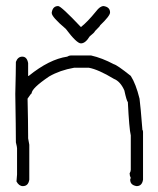

<svg xmlns="http://www.w3.org/2000/svg" viewBox="-20 -637 528 643"><path d="M216.8 -451.2H285.2Q321.8 -442.9 361.3 -421.9Q372.1 -419.4 418 -382.8Q435.1 -356 447.3 -306.6Q450.7 -281.2 457 -201.2Q459 -201.2 459 -195.3V-35.2Q455.6 -13.7 437.5 -13.7Q416 -17.1 416 -35.2Q416 -37.1 418 -41Q414.1 -48.3 414.1 -56.6Q418 -63 418 -68.4V-183.6Q412.6 -205.6 408.2 -294.9Q403.8 -299.8 396.5 -334Q383.3 -364.3 361.3 -373Q309.6 -404.3 277.3 -410.2H228.5Q180.7 -401.9 144.5 -380.9Q85.9 -341.3 85.9 -324.2Q84 -324.2 72.3 -306.6Q74.2 -225.6 74.2 -181.6V-173.8Q74.2 -171.4 78.1 -152.3V-35.2Q74.7 -13.7 56.6 -13.7Q43.5 -13.7 35.2 -29.3L37.1 -52.7V-140.6Q37.1 -144.5 33.2 -160.2Q33.2 -204.6 31.2 -322.3Q33.2 -399.9 33.2 -429.7Q39.6 -447.3 54.7 -447.3Q70.3 -447.3 74.2 -425.8V-382.8H76.2Q145 -438.5 205.1 -447.3Q211.4 -451.2 216.8 -451.2ZM174.8 -616.7Q184.6 -616.7 251 -546.4Q272.5 -563 301.8 -599.1Q314.9 -616.7 327.1 -616.7Q348.6 -613.3 348.6 -595.2Q348.6 -584 315.4 -552.2Q315.4 -549.8 297.9 -532.7Q297.9 -529.3 280.3 -515.1Q266.1 -491.7 251 -491.7Q236.8 -491.7 200.2 -540.5Q153.3 -580.1 153.3 -593.3V-595.2Q156.7 -616.7 174.8 -616.7Z"/></svg>

Font: CEF Fonts CJK
Style: Regular
Weight: 400
Designer: PartyBoss (派对大魔王)
Version: Release 2.25